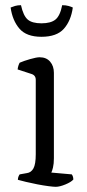

<svg xmlns="http://www.w3.org/2000/svg" viewBox="-20 -721 336 741"><path d="M195 0Q187 0 167.5 -2.5Q148 -5 124.5 -9.5Q101 -14 80.5 -19Q60 -24 49 -27Q49 -34 51.5 -40Q54 -46 56 -48L84 -53Q100 -55 109 -71Q118 -87 118 -126V-413Q118 -431 100 -436L48 -453Q49 -462 51.5 -469Q54 -476 56 -479Q72 -486 96.5 -493Q121 -500 133 -500Q159 -500 173.5 -483Q188 -466 188 -440V-110Q188 -89 184.5 -74.5Q181 -60 178 -55L257 -48Q263 -40 263 -28Q254 -18 232 -9Q210 0 195 0ZM140 -579Q82 -579 55 -610.5Q28 -642 21 -692Q28 -695 38 -698Q48 -701 61 -701Q70 -660 87 -645.5Q104 -631 140 -631Q176 -631 194 -645.5Q212 -660 220 -701Q234 -701 244.5 -698Q255 -695 261 -692Q254 -641 226.5 -610Q199 -579 140 -579Z"/></svg>

Font: Texturina ExtraLight
Style: Regular
Weight: 200
Designer: Guillermo Torres Carreño
Foundry: Omnibus-Type
Version: Version 1.002; ttfautohint (v1.8.3)